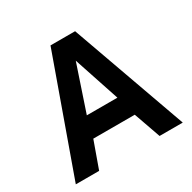

<svg xmlns="http://www.w3.org/2000/svg" viewBox="-159 -883 1045 1044"><g transform="rotate(-30 363.0 -361.5)"><path d="M27.5 0 286 -723H440.5L699 0H553.5L494.5 -167.5H234L174 0ZM267 -295H459L363.5 -582.5Z"/></g></svg>

Font: Public Sans Thin
Style: Bold
Weight: 700
Version: Version 2.001